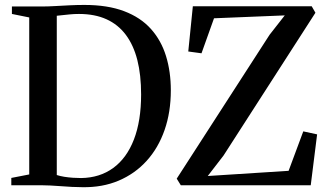

<svg xmlns="http://www.w3.org/2000/svg" viewBox="-20 -770 1368 798"><path d="M322 8Q302 8 279 6.8Q256 5.5 232.8 3.8Q209.5 2 189.2 1Q169 0 154 0H27V-30.5L101.5 -45V-697.5L29.5 -712V-743H152.5Q179.5 -743 209.5 -744.8Q239.5 -746.5 270.2 -748Q301 -749.5 330.5 -749.5Q427.5 -749.5 496 -723.5Q564.5 -697.5 607.2 -649.8Q650 -602 670 -537Q690 -472 690 -394.5Q690 -304 664 -229.5Q638 -155 589.5 -101.5Q541 -48 473.2 -19.2Q405.5 9.5 322 8ZM317 -30Q394.5 -31 450.5 -71.8Q506.5 -112.5 536.5 -190Q566.5 -267.5 566.5 -377.5Q566.5 -458.5 550.8 -520.5Q535 -582.5 503 -625.2Q471 -668 422.5 -690Q374 -712 308 -712Q288.5 -712 270.2 -710.2Q252 -708.5 237.5 -706.8Q223 -705 216 -704.5V-42.5Q230 -38 247.2 -35.2Q264.5 -32.5 282.8 -31.2Q301 -30 317 -30ZM731.5 0 714.5 -27.5 1100.5 -625.5 1163.5 -706 869.5 -694 817.5 -548.5 762.5 -556 781.5 -744H1275.5L1291 -717L909 -123.5L843.5 -38.5L1179.5 -60L1240.5 -224L1298 -211.5L1271.5 0Z"/></svg>

Font: Merriweather 96pt Medium
Style: Regular
Weight: 500
Version: Version 2.100